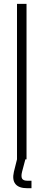

<svg xmlns="http://www.w3.org/2000/svg" viewBox="-20 -820 224 988"><path d="M67.5 0V-800H116.5V0ZM142 148.5H120Q77 148.5 59.5 127Q42 105.5 51.5 64L67.5 0H110.5L93.5 64Q87.5 88.5 93.8 99.2Q100 110 121 110H142Z"/></svg>

Font: Big Shoulders Text Thin ExtraLight
Style: Regular
Weight: 250
Version: Version 2.002